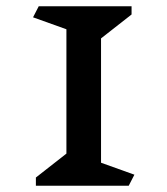

<svg xmlns="http://www.w3.org/2000/svg" viewBox="-20 -590 532 610"><path d="M389 0H94V-26L191 -102V-497L85 -535L103 -570H398V-544L301 -468V-73L407 -35Z"/></svg>

Font: Inknut Antiqua Light
Style: Regular
Weight: 300
Designer: Claus Eggers Sørensen
Foundry: Claus Eggers Sørensen
Version: Version 1.003; ttfautohint (v1.8.2) -l 8 -r 50 -G 200 -x 14 